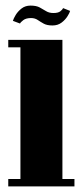

<svg xmlns="http://www.w3.org/2000/svg" viewBox="-20 -666 296 686"><path d="M9.5 0V-26.5H53V-497H9.5V-523.5H203V-26.5H246V0ZM167.5 -575Q148 -575 136.2 -581.5Q124.5 -588 114.5 -594.8Q104.5 -601.5 91 -601.5Q73 -601.5 63.2 -594Q53.5 -586.5 51.5 -582L26 -591.5Q28.5 -600 36.2 -612.8Q44 -625.5 57.2 -635.8Q70.5 -646 89 -646Q110 -646 122.2 -639.2Q134.5 -632.5 145 -626Q155.5 -619.5 171 -619.5Q188 -619.5 195.8 -625.8Q203.5 -632 205.5 -637L230.5 -627Q229 -620.5 221.2 -608Q213.5 -595.5 200 -585.2Q186.5 -575 167.5 -575Z"/></svg>

Font: Imbue 50pt Black
Style: Regular
Weight: 900
Designer: Tyler Finck
Foundry: Etcetera Type Company
Version: Version 1.102; ttfautohint (v1.8.3)